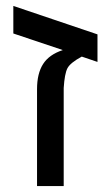

<svg xmlns="http://www.w3.org/2000/svg" viewBox="-20 -628 363 648"><path d="M25 -608 309 -512V-419L256 -437Q217 -416 207.5 -397.5Q198 -379 195 -331V0H105V-327Q105 -380 125.5 -412Q146 -444 192 -459L25 -515Z"/></svg>

Font: Libra Sans
Style: Regular
Weight: 400
Foundry: Context Ltd
Version: Version 1.002